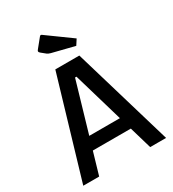

<svg xmlns="http://www.w3.org/2000/svg" viewBox="-197 -937 945 1046"><g transform="rotate(-30 275.5 -413.5)"><path d="M15 0 200 -625H351L536 0H436L280 -533H271L115 0ZM107 -140V-219H446V-140ZM363 -679 223 -714Q214 -717 210 -718.5Q206 -720 201 -724L174 -746Q167 -752 167 -757Q167 -761 174 -769L217 -822Q221 -827 225 -827Q228 -827 233 -823L385 -713Z"/></g></svg>

Font: Changa ExtraLight
Style: Regular
Weight: 400
Version: Version 3.002; ttfautohint (v1.8.2)